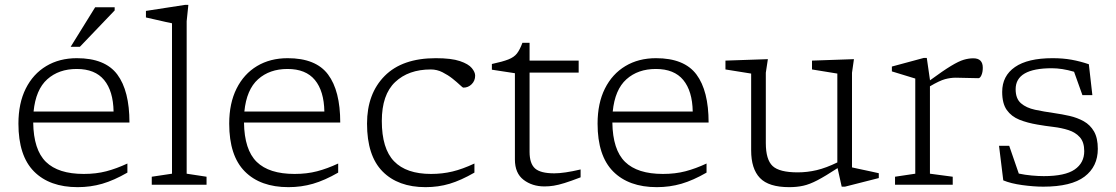

<svg xmlns="http://www.w3.org/2000/svg" viewBox="-20 -762 4604 792"><path d="M297 -522Q413.5 -522 463.8 -454.8Q514 -387.5 514 -256.5H117Q118.5 -144 169.5 -94.2Q220.5 -44.5 325.5 -44.5Q376.5 -44.5 418.5 -55.5Q460.5 -66.5 505.5 -87.5V-50Q450 -18 401.8 -4Q353.5 10 300.5 10Q184.5 10 120.2 -54.8Q56 -119.5 56 -252Q56 -336 86.2 -396.5Q116.5 -457 170.8 -489.5Q225 -522 297 -522ZM296.5 -477.5Q222.5 -477.5 175 -435Q127.5 -392.5 118.5 -302H448.5Q447 -386.5 409.5 -432Q372 -477.5 296.5 -477.5ZM271.5 -569 372.5 -732H453V-719L309.5 -569Z M750 -45.5 832 -33V0H606V-33L689.5 -45.5V-666Q683 -667 664.8 -671.2Q646.5 -675.5 624 -680.5Q601.5 -685.5 582 -690V-717L744 -742H757L750 -674.5Z M1166.5 -522Q1283 -522 1333.2 -454.8Q1383.5 -387.5 1383.5 -256.5H986.5Q988 -144 1039 -94.2Q1090 -44.5 1195 -44.5Q1246 -44.5 1288 -55.5Q1330 -66.5 1375 -87.5V-50Q1319.5 -18 1271.2 -4Q1223 10 1170 10Q1054 10 989.8 -54.8Q925.5 -119.5 925.5 -252Q925.5 -336 955.8 -396.5Q986 -457 1040.2 -489.5Q1094.5 -522 1166.5 -522ZM1166 -477.5Q1092 -477.5 1044.5 -435Q997 -392.5 988 -302H1318Q1316.5 -386.5 1279 -432Q1241.5 -477.5 1166 -477.5Z M1777.5 -522Q1842 -522 1877.2 -510Q1912.5 -498 1926.2 -481.2Q1940 -464.5 1940 -450Q1940 -429 1925.8 -414.8Q1911.5 -400.5 1891.5 -400.5Q1888.5 -400.5 1876.8 -411.8Q1865 -423 1846.5 -437.8Q1828 -452.5 1805.2 -464Q1782.5 -475.5 1757 -475.5Q1665 -475.5 1610 -423.5Q1555 -371.5 1555 -263Q1555 -149 1605.5 -96.8Q1656 -44.5 1758 -44.5Q1804.5 -44.5 1846.2 -54.5Q1888 -64.5 1937 -87.5V-50Q1881.5 -18 1834.8 -4Q1788 10 1735.5 10Q1622 10 1558 -54.8Q1494 -119.5 1494 -252Q1494 -375.5 1566.8 -448.8Q1639.5 -522 1777.5 -522Z M2164.5 -135.5Q2164.5 -87.5 2187 -67.2Q2209.5 -47 2266.5 -47Q2307 -47 2375 -63V-30.5Q2334.5 -15 2308.8 -7Q2283 1 2264 4Q2245 7 2226 7Q2175.5 7 2139.8 -20.2Q2104 -47.5 2104 -104V-460L2009 -474.5V-498Q2053.5 -507.5 2077 -516.8Q2100.5 -526 2112.5 -541.5Q2124.5 -557 2135 -585.5H2164.5V-512H2367V-462.5H2164.5Z M2686 -522Q2802.5 -522 2852.8 -454.8Q2903 -387.5 2903 -256.5H2506Q2507.5 -144 2558.5 -94.2Q2609.5 -44.5 2714.5 -44.5Q2765.5 -44.5 2807.5 -55.5Q2849.5 -66.5 2894.5 -87.5V-50Q2839 -18 2790.8 -4Q2742.5 10 2689.5 10Q2573.5 10 2509.2 -54.8Q2445 -119.5 2445 -252Q2445 -336 2475.2 -396.5Q2505.5 -457 2559.8 -489.5Q2614 -522 2686 -522ZM2685.5 -477.5Q2611.5 -477.5 2564 -435Q2516.5 -392.5 2507.5 -302H2837.5Q2836 -386.5 2798.5 -432Q2761 -477.5 2685.5 -477.5Z M3139 -172Q3139 -103.5 3167 -77.2Q3195 -51 3270.5 -51Q3310 -51 3349 -60.2Q3388 -69.5 3434 -92V-458.5L3329.5 -475.5V-512L3502.5 -518L3494.5 -462V-71.5Q3500.5 -70 3523.2 -65.2Q3546 -60.5 3570.2 -55.2Q3594.5 -50 3605 -47.5V-27.5L3465.5 8H3452L3435 -68.5Q3384.5 -35.5 3352 -18.5Q3319.5 -1.5 3293.2 4.2Q3267 10 3235.5 10Q3151 10 3114.8 -27.8Q3078.5 -65.5 3078.5 -142V-458.5L2972.5 -475.5V-512L3147.5 -518L3139 -462Z M3816 -433V-430.5Q3870.5 -470.5 3902.8 -490Q3935 -509.5 3955.5 -515.5Q3976 -521.5 3995 -521.5Q4034 -521.5 4034 -482.5Q4034 -464.5 4028.5 -452Q4023 -439.5 4016 -439.5Q3991.5 -439.5 3968 -440.5Q3944.5 -441.5 3922.5 -441.5Q3901 -441.5 3878.5 -435.5Q3856 -429.5 3816 -406V-45.5L3910 -33V0H3672V-33L3755.5 -45.5V-438Q3746 -441 3716.2 -450Q3686.5 -459 3659 -467.5V-487.5L3790.5 -523H3803Z M4322 -522Q4365 -522 4400.8 -515.5Q4436.5 -509 4471.5 -497L4486 -369.5H4445L4410.5 -466Q4385 -473.5 4362.2 -477Q4339.5 -480.5 4319 -480.5Q4169.5 -480.5 4169.5 -394Q4169.5 -355 4191.5 -336Q4213.5 -317 4249.8 -309.2Q4286 -301.5 4328.5 -295.5Q4360.5 -291 4392.2 -283.8Q4424 -276.5 4450.5 -261.8Q4477 -247 4492.8 -219.8Q4508.5 -192.5 4508.5 -148Q4508.5 -75 4453.8 -33.5Q4399 8 4283.5 8Q4244 8 4196.8 1.5Q4149.5 -5 4118.5 -18L4101 -160.5H4143L4182.5 -46Q4208 -40.5 4235.8 -38Q4263.5 -35.5 4285.5 -35.5Q4373.5 -35.5 4413 -62.8Q4452.5 -90 4452.5 -138.5Q4452.5 -175.5 4434.5 -195.8Q4416.5 -216 4387.8 -225.2Q4359 -234.5 4325.2 -238.5Q4291.5 -242.5 4260 -248Q4218 -255 4185 -268.2Q4152 -281.5 4133 -308.2Q4114 -335 4114 -383Q4114 -449 4166.8 -485.5Q4219.5 -522 4322 -522Z"/></svg>

Font: Newsreader Caption Light
Style: Regular
Weight: 300
Designer: Hugues Gentile
Foundry: Production Type
Version: Version 1.001